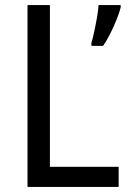

<svg xmlns="http://www.w3.org/2000/svg" viewBox="-20 -734 508 754"><path d="M88 0V-714H176V-79H446V0ZM454 -705Q449 -685 438 -657.5Q427 -630 413 -602Q399 -574 385 -554H339V-566Q344 -582 350 -609.5Q356 -637 361 -666Q366 -695 367 -714H454Z"/></svg>

Font: Noto Sans Kannada SemiCondensed
Style: Regular
Weight: 400
Width: 4
Designer: Jelle Bosma - Monotype Design Team
Foundry: Monotype Imaging Inc.
Version: Version 2.005; ttfautohint (v1.8.4.7-5d5b)